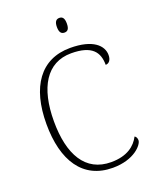

<svg xmlns="http://www.w3.org/2000/svg" viewBox="-166 -1002 895 1107"><g transform="rotate(-20 282.0 -449.0)"><path d="M336 -818C354 -818 366 -828 366 -863C366 -897 354 -908 336 -908C318 -908 305 -897 305 -863C305 -828 318 -818 336 -818ZM332 10C464 10 524 -62 524 -89C524 -102 519 -112 510 -117C484 -67 433 -24 334 -24C176 -24 103 -154 103 -358C103 -564 179 -693 330 -693C458 -693 495 -640 495 -562C516 -562 530 -580 530 -610C530 -668 475 -724 335 -724C153 -724 57 -585 57 -358C57 -132 149 10 332 10Z"/></g></svg>

Font: Noto Serif Telugu ExtraLight
Style: Regular
Weight: 200
Designer: Jelle Bosma - Monotype Design Team
Foundry: Monotype Imaging Inc.
Version: Version 2.005